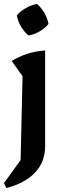

<svg xmlns="http://www.w3.org/2000/svg" viewBox="-34 -753 318 970"><path d="M-2 197 -14 172 70 56 80 -368 25 -445Q63 -468 105 -481.5Q147 -495 194 -498V-15Q194 66 142.5 119.5Q91 173 -2 197ZM153 -733Q175 -714 190.5 -687Q206 -660 211 -632Q193 -610 165.5 -594Q138 -578 110 -574Q88 -592 72 -619Q56 -646 51 -676Q70 -697 97 -712.5Q124 -728 153 -733Z"/></svg>

Font: Piazzolla SemiBold
Style: Regular
Weight: 600
Designer: Juan Pablo del Peral
Foundry: Huerta Tipografica
Version: Version 1.330